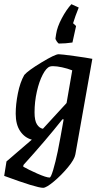

<svg xmlns="http://www.w3.org/2000/svg" viewBox="-48 -716 492 917"><path d="M393 -435 312 21Q308 45 276.5 83Q245 121 209 151Q173 181 158 181Q126 181 -28 124L-17 55L104 -49Q70 -58 48.5 -89.5Q27 -121 27 -173Q27 -218 37.5 -270.5Q48 -323 68 -358Q86 -379 150.5 -418Q215 -457 232 -457Q245 -457 306.5 -448.5Q368 -440 393 -435ZM117 -179Q117 -140 128.5 -122Q140 -104 157 -101L270 -224L297 -380Q274 -389 248.5 -394.5Q223 -400 205 -400Q196 -400 190 -398Q173 -392 156 -359.5Q139 -327 128 -278.5Q117 -230 117 -179ZM256 -146H250Q170 -45 64 72L63 80Q87 94 130 113Q173 132 189 132Q195 132 206 95.5Q217 59 228 6Q240 -54 256 -146ZM217 -533 220 -553Q225 -587 247 -628.5Q269 -670 293 -696L328 -680Q311 -638 301 -605Q303 -603 309.5 -597.5Q316 -592 315 -590L298 -513Q265 -508 234 -508Q230 -508 223 -518.5Q216 -529 217 -533Z"/></svg>

Font: Grenze
Style: Italic
Weight: 400
Italic angle: -10°
Designer: Renata Polastri
Foundry: Omnibus-Type
Version: Version 1.002; ttfautohint (v1.8)